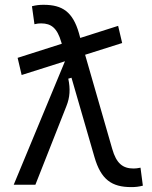

<svg xmlns="http://www.w3.org/2000/svg" viewBox="-20 -762 626 792"><path d="M69.3 -452.6 248 -509.3 36.6 0H126L253.9 -324.2C268.6 -360.8 270.5 -395 261.7 -437.5L274.9 -441.4L369.6 -114.3C396.5 -21 440.9 9.8 521.5 9.8C539.1 9.8 551.8 8.3 569.3 3.9L559.6 -70.3C547.4 -67.9 540 -66.9 531.2 -66.9C486.3 -66.9 460 -87.9 442.9 -147.9L331.1 -536.1L483.9 -584.5L467.3 -655.3L311 -605.5L305.7 -625C280.3 -712.9 237.8 -742.2 159.7 -742.2C142.1 -742.2 129.4 -740.7 111.8 -736.3L122.1 -662.1C133.3 -665 141.1 -665.5 149.9 -665.5C191.4 -665.5 215.8 -646 232.4 -589.4L234.9 -581.5L52.7 -523.4Z"/></svg>

Font: Cascadia Code SemiLight
Style: Regular
Weight: 350
Monospace: yes
Designer: Aaron Bell
Foundry: Saja Typeworks
Version: Version 2404.023